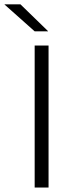

<svg xmlns="http://www.w3.org/2000/svg" viewBox="-74 -844 320 864"><path d="M144.5 0H82V-639H144.5ZM18 -824.5 142 -704V-703H82L-53.5 -823.5V-824.5Z"/></svg>

Font: Anek Tamil Light
Style: Regular
Weight: 300
Designer: Aadarsh Rajan (Tamil), Yesha Goshar (Latin)
Foundry: Ek Type
Version: Version 1.003